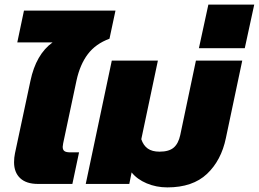

<svg xmlns="http://www.w3.org/2000/svg" viewBox="-20 -798 1123 833"><path d="M41 -94Q41 -114 45 -133L112 -447Q136 -562 208 -614H55L84 -752H481L455 -630Q395 -608 361 -563Q327 -518 312 -449L254 -176Q252 -164 252 -161Q252 -148 259.5 -142.5Q267 -137 285 -137H323L294 0H145Q94 0 67.5 -25Q41 -50 41 -94Z M551 -50 541 0H352L465 -535H665L593 -194Q602 -167 621 -153.5Q640 -140 672 -140Q713 -140 733.5 -157.5Q754 -175 762 -212L830 -535H1031L960 -199Q940 -102 878 -43.5Q816 15 706 15Q658 15 616.5 -2.5Q575 -20 551 -50Z M884 -778H1083L1042 -589H843Z"/></svg>

Font: Prompt ExtraBold
Style: Italic
Weight: 800
Italic angle: -12°
Designer: Katatrad Team
Foundry: CadsonDemak
Version: Version 1.001